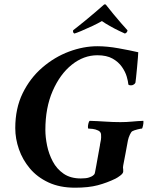

<svg xmlns="http://www.w3.org/2000/svg" viewBox="-20 -866 702 893"><path d="M468 -846Q471 -846 473.5 -843Q476 -840 479 -836Q490 -822 508 -800Q526 -778 544 -757.5Q562 -737 573 -725Q572 -714 561 -710Q556 -712 535 -722Q514 -732 491 -745Q468 -758 454 -768Q437 -758 409.5 -745Q382 -732 358 -722Q334 -712 326 -710Q318 -714 320 -725Q347 -746 374.5 -768.5Q402 -791 423.5 -809.5Q445 -828 454 -836Q464 -846 468 -846ZM433 -651Q478 -651 531 -641.5Q584 -632 623 -623Q623 -619 621.5 -598.5Q620 -578 617.5 -552.5Q615 -527 613 -507Q611 -487 610 -482Q609 -478 603 -473.5Q597 -469 589 -469Q580 -469 577 -473Q576 -487 569.5 -509.5Q563 -532 547 -555Q531 -578 503.5 -593.5Q476 -609 433 -609Q369 -609 314 -565Q259 -521 225 -443Q191 -365 191 -262Q191 -228 199 -189Q207 -150 225.5 -115Q244 -80 276 -58Q308 -36 356 -36Q381 -36 394 -40.5Q407 -45 412 -49Q415 -51 418 -54.5Q421 -58 422 -65Q424 -73 427.5 -94Q431 -115 436 -141.5Q441 -168 445 -191Q445 -192 445 -193Q448 -207 449.5 -216.5Q451 -226 450 -241Q449 -253 436.5 -259Q424 -265 410.5 -266.5Q397 -268 391 -268Q389 -268 389 -276Q389 -284 391.5 -293Q394 -302 397 -304Q432 -303 469 -300.5Q506 -298 540 -298Q569 -298 594 -300.5Q619 -303 647 -304Q648 -294 645 -281Q642 -268 640 -268Q635 -268 619 -264Q603 -260 594 -255Q590 -252 584 -239.5Q578 -227 575 -213Q570 -186 564 -153.5Q558 -121 553 -96Q552 -92 552 -87Q552 -82 553 -77Q553 -69 553 -67Q552 -59 539.5 -49.5Q527 -40 517 -35Q478 -16 435 -4.5Q392 7 329 7Q258 7 205.5 -17.5Q153 -42 119 -82.5Q85 -123 68 -172Q51 -221 51 -270Q51 -362 85.5 -432.5Q120 -503 177 -552Q234 -601 301 -626Q368 -651 433 -651Z"/></svg>

Font: Amiri
Style: Bold Italic
Weight: 700
Italic angle: 10°
Designer: Khaled Hosny
Version: Version 0.113